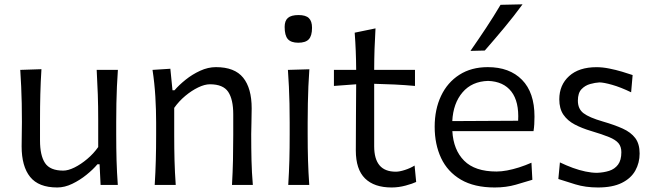

<svg xmlns="http://www.w3.org/2000/svg" viewBox="-20 -838 2966 870"><path d="M239.3 11.5Q273.2 11.5 307.6 -5.2Q342 -21.8 371.9 -46Q401.9 -70.2 421.5 -93.7H431.2L435.8 0H513.8Q509.7 -57.8 508.1 -111.6Q506.6 -165.4 506.6 -230.1V-285.2Q506.6 -330.6 507.4 -369.6Q508.2 -408.6 509.8 -445.7Q511.5 -482.8 514.2 -521.3H418.1Q421.4 -463.5 423.2 -409.7Q425 -355.8 425 -293.7V-171.7Q404.1 -141.9 375.3 -117.7Q346.5 -93.4 317.6 -79.1Q288.7 -64.9 266.6 -64.9Q206.8 -64.9 184 -99.3Q161.3 -133.8 161.3 -201.4V-293.7Q161.3 -355.8 162.7 -411.3Q164.1 -466.7 167.8 -524.5L71.8 -521.3Q74.5 -482.8 76 -445.7Q77.6 -408.6 78.5 -369.6Q79.3 -330.6 79.3 -285.2Q79.3 -260.6 78.7 -234.9Q78 -209.3 78 -175.2Q78 -84.1 116.6 -36.3Q155.1 11.5 239.3 11.5Z M681 0H776.3Q772.2 -57.8 770.8 -111.1Q769.4 -164.5 769.4 -226.6V-349.2Q790.8 -379.5 819.5 -403.5Q848.3 -427.5 877.9 -441.8Q907.5 -456.1 931.2 -456.1Q991 -456.1 1014 -421.9Q1036.9 -387.6 1036.9 -319.9V-226.6Q1036.9 -164.5 1035.7 -111.1Q1034.5 -57.8 1031.2 0H1125.7Q1120.8 -57.8 1119.6 -111.6Q1118.3 -165.4 1118.3 -230.1Q1118.3 -253.6 1119.4 -283.4Q1120.4 -313.3 1120.4 -347Q1120.4 -438.2 1081.8 -486Q1043.2 -533.8 958.5 -533.8Q922.5 -533.8 886.8 -517.3Q851.1 -500.9 820.9 -476.6Q790.8 -452.4 770.8 -429H761.6L751.9 -526.5L671.1 -521.3Q680.3 -461.3 683.9 -400.6Q687.5 -339.9 687.5 -282.6V-230.1Q687.5 -165.4 686 -111.6Q684.6 -57.8 681 0Z M1286.1 0H1381.3Q1377.3 -57.8 1375.7 -111.6Q1374.1 -165.4 1374.1 -230.1V-282.6Q1374.1 -329.5 1375 -369.7Q1375.8 -409.9 1377.4 -447.5Q1379.1 -485 1381.8 -524.1L1284.6 -521.3Q1287.3 -482.8 1289.1 -445.6Q1290.9 -408.4 1291.7 -368.8Q1292.6 -329.2 1292.6 -282.6V-230.1Q1292.6 -165.4 1291.2 -111.6Q1289.7 -57.8 1286.1 0ZM1331.4 -644.4Q1365 -644.4 1379.4 -660.2Q1393.9 -676 1393.9 -712Q1393.9 -742.1 1379.6 -755.9Q1365.4 -769.8 1332.8 -769.8Q1299.6 -769.8 1284.7 -756.9Q1269.8 -744.1 1269.8 -716.1Q1269.8 -677.2 1284.3 -660.8Q1298.8 -644.4 1331.4 -644.4Z M1754.6 11.5Q1786.1 11.5 1817.9 2.9Q1849.7 -5.7 1865.8 -13.5L1858.6 -87.9Q1839.3 -75.8 1814.7 -67.9Q1790.2 -60 1773.8 -60Q1723.9 -60 1699.7 -88.9Q1675.5 -117.8 1675.5 -175V-458.3Q1720.6 -457.4 1767.6 -455.1Q1814.6 -452.8 1860.4 -448.6V-521.3H1675.5Q1675.7 -573.2 1677.1 -615.2Q1678.5 -657.2 1681.5 -709.4L1587.2 -689.9Q1590.4 -646.6 1592 -606.4Q1593.6 -566.2 1593.9 -521.3H1493.1V-448.6L1593.9 -456.1Q1593.8 -394.2 1593 -316.8Q1592.3 -239.4 1592.3 -156.3Q1592.3 -70.6 1633.9 -29.6Q1675.5 11.5 1754.6 11.5Z M2221.8 11.5Q2273.4 11.5 2317.3 -1.1Q2361.2 -13.7 2392.3 -23.4L2388.1 -100.7Q2360.6 -88.6 2332.2 -79.5Q2303.8 -70.5 2277.6 -65.6Q2251.4 -60.8 2229.9 -60.8Q2131.8 -60.8 2083.1 -109.9Q2034.4 -158.9 2029.7 -243.9H2397.5Q2400 -259.2 2400.9 -274.9Q2401.9 -290.7 2401.9 -309.9Q2401.9 -418.9 2345.4 -476.3Q2288.9 -533.8 2190.3 -533.8Q2115.4 -533.8 2061.4 -499.1Q2007.3 -464.4 1978.5 -403.4Q1949.6 -342.5 1949.6 -263.8Q1949.6 -183.9 1978.8 -121.7Q2008 -59.6 2068.4 -24Q2128.9 11.5 2221.8 11.5ZM2327.8 -290.9 2029.4 -289.3Q2033.5 -370.1 2076 -419.7Q2118.4 -469.2 2191.6 -471.4Q2261.6 -469 2297.1 -423.1Q2332.6 -377.2 2327.8 -290.9ZM2111.8 -607.4 2176.7 -609Q2221.8 -660.6 2265.1 -712.6Q2308.4 -764.6 2347.8 -818.4L2248.1 -816.2Q2217.1 -763.8 2182.7 -711.8Q2148.3 -659.9 2111.8 -607.4Z M2689.5 11.5Q2755.9 11.5 2797.6 -9.3Q2839.3 -30 2858.8 -65.1Q2878.3 -100.3 2878.3 -142.3Q2878.3 -186.2 2858.4 -212.5Q2838.5 -238.8 2801.3 -255.5Q2764.2 -272.2 2712.1 -287.3Q2649.7 -305.4 2624.1 -325Q2598.5 -344.5 2598.5 -381.7Q2598.5 -416.6 2614.9 -433.8Q2631.3 -451 2654.2 -457.3Q2677 -463.6 2696 -464.6Q2715.1 -464.6 2753.7 -453.7Q2792.4 -442.7 2839.8 -419.8L2846.6 -497.9Q2827 -504.8 2798.9 -513.1Q2770.8 -521.5 2740.6 -527.5Q2710.3 -533.6 2683 -533.6Q2603.4 -533.6 2558.9 -493.3Q2514.3 -453 2514.3 -387.8Q2514.3 -345.5 2533 -318.2Q2551.8 -290.9 2584.3 -273.9Q2616.8 -256.8 2658 -244.6Q2709.9 -229.2 2739.7 -216.9Q2769.6 -204.6 2782.6 -189Q2795.5 -173.4 2795.5 -148.4Q2795.5 -112 2780.4 -91.9Q2765.3 -71.9 2740.3 -63.9Q2715.3 -56 2685.5 -54.9Q2660.9 -54.9 2633 -60.8Q2605.1 -66.6 2575.7 -77.3Q2546.3 -88.1 2517.1 -102.1L2510 -26.9Q2541.3 -16.6 2587.2 -2.6Q2633 11.5 2689.5 11.5Z"/></svg>

Font: Pinar FD VF
Style: Regular
Weight: 300
Designer: Amin Abedi
Version: Version 2.000